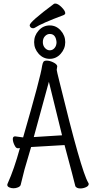

<svg xmlns="http://www.w3.org/2000/svg" viewBox="-20 -1052 540 1080"><path d="M166 -893Q157 -893 152 -898.5Q147 -904 147 -910Q147 -929 283 -1030Q286 -1032 291 -1032Q306 -1032 326.5 -1011.5Q347 -991 347 -978Q347 -972 340 -968Q212 -920 178 -897Q172 -893 166 -893ZM432 8Q412 8 404 -4Q396 -39 343 -236L155 -225Q145 -188 118 -99L96 -11Q93 -3 81 2Q69 7 56 7Q43 7 32 2Q21 -3 21 -12Q21 -16 24 -22Q59 -99 92 -219Q87 -218 81 -218Q72 -218 66 -227.5Q60 -237 56 -248.5Q52 -260 52 -270Q52 -285 65 -285Q90 -281 110 -279Q210 -625 217 -682Q220 -698 224.5 -704.5Q229 -711 243 -711Q259 -711 278 -702Q297 -693 301 -683Q302 -682 302 -679Q302 -675 300.5 -669.5Q299 -664 299 -659Q299 -654 315 -590Q437 -89 476 -25Q479 -21 479 -17Q479 -6 463.5 1Q448 8 432 8ZM260 -721Q223 -721 197.5 -749.5Q172 -778 172 -815Q172 -852 197.5 -880.5Q223 -909 260 -909Q296 -909 321.5 -880.5Q347 -852 347 -815Q347 -778 321.5 -749.5Q296 -721 260 -721ZM170 -281 329 -291Q304 -390 270 -531L255 -592ZM260 -769Q276 -769 287 -782Q298 -795 298 -815Q294 -861 260 -861Q245 -861 233 -848.5Q221 -836 221 -815Q221 -795 233 -782Q245 -769 260 -769Z"/></svg>

Font: Moon Stars Kai T HW
Style: Regular
Weight: 400
Designer: GuiWonder
Version: Version 1.101